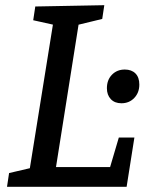

<svg xmlns="http://www.w3.org/2000/svg" viewBox="-20 -720 577 740"><path d="M7 0 15 -53 109 -75 93 -59 186 -638 198 -622 108 -642 116 -695 382 -700 374 -647 271 -622 285 -639 192 -52 181 -76H418L399 -58L438 -190H498L468 0ZM448 -322Q422 -322 407 -338Q392 -354 392 -380Q392 -412 411.5 -432Q431 -452 461 -452Q487 -452 502 -437Q517 -422 517 -394Q517 -363 497.5 -342.5Q478 -322 448 -322Z"/></svg>

Font: Bitter Thin Medium
Style: Italic
Weight: 500
Italic angle: -9°
Version: Version 3.021